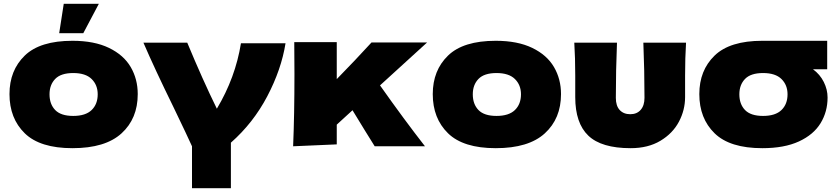

<svg xmlns="http://www.w3.org/2000/svg" viewBox="-20 -771 4412 1012"><path d="M30 -275Q30 -400 110.5 -478Q191 -556 362 -556Q477 -556 554.5 -518.5Q632 -481 669 -417.5Q706 -354 706 -275Q706 -146 620.5 -68Q535 10 362 10Q191 10 110.5 -68.5Q30 -147 30 -275ZM495 -274Q495 -323 463 -354.5Q431 -386 366 -386Q301 -386 271 -355Q241 -324 241 -274Q241 -222 271 -191Q301 -160 366 -160Q431 -160 463 -191Q495 -222 495 -274ZM419 -596H292L316 -751H501Z M1485 -543Q1463 -405 1389 -264Q1315 -123 1197 -19V221H992V0Q971 -47 895 -205Q795 -409 736 -546H967Q1048 -351 1123 -198Q1221 -362 1250 -543Z M2231 -547 1983 -321Q2110 -141 2220 0H1955L1904 -82Q1854 -165 1838 -190L1755 -114V-10L1525 0Q1532 -165 1532 -381Q1532 -493 1531 -549H1755V-354Q1852 -453 1938 -547Z M2261 -275Q2261 -400 2341.5 -478Q2422 -556 2593 -556Q2708 -556 2785.5 -518.5Q2863 -481 2900 -417.5Q2937 -354 2937 -275Q2937 -146 2851.5 -68Q2766 10 2593 10Q2422 10 2341.5 -68.5Q2261 -147 2261 -275ZM2726 -274Q2726 -323 2694 -354.5Q2662 -386 2597 -386Q2532 -386 2502 -355Q2472 -324 2472 -274Q2472 -222 2502 -191Q2532 -160 2597 -160Q2662 -160 2694 -191Q2726 -222 2726 -274Z M3596 -546Q3591 -466 3591 -373V-259Q3591 -191 3558.5 -129.5Q3526 -68 3461 -29Q3396 10 3304 10Q3150 10 3081 -56Q3012 -122 3012 -259V-373Q3012 -466 3007 -546H3232Q3226 -399 3226 -255Q3226 -213 3246.5 -191Q3267 -169 3302 -169Q3337 -169 3357 -192Q3377 -215 3377 -255Q3377 -399 3371 -546Z M4265 -406Q4302 -379 4322 -339Q4342 -299 4342 -257Q4342 -182 4305 -121.5Q4268 -61 4191 -25.5Q4114 10 3998 10Q3827 10 3746.5 -68.5Q3666 -147 3666 -275Q3666 -400 3746.5 -478Q3827 -556 3998 -556H4004H4340V-406ZM4131 -274Q4131 -323 4099 -354.5Q4067 -386 4002 -386Q3937 -386 3907 -355Q3877 -324 3877 -274Q3877 -222 3907 -191Q3937 -160 4002 -160Q4067 -160 4099 -191Q4131 -222 4131 -274Z"/></svg>

Font: Mantou Sans
Style: Regular
Weight: 400
Designer: Mant0u / artakana
Foundry: Mant0u / artakana
Version: Version 1.001;October 22, 2023;FontCreator 14.0.0.2901 64-bi